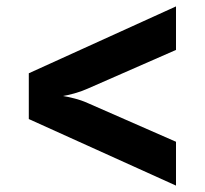

<svg xmlns="http://www.w3.org/2000/svg" viewBox="-20 -629 640 600"><path d="M530 -49 70 -257V-400L530 -609V-473L254 -352Q234 -343 212 -337Q190 -331 177 -329Q190 -327 212 -321.5Q234 -316 254 -307L530 -186Z"/></svg>

Font: JetBrains Mono NL ExtraBold
Style: Regular
Weight: 800
Designer: Philipp Nurullin, Konstantin Bulenkov
Foundry: JetBrains
Version: Version 2.304; ttfautohint (v1.8.4.7-5d5b)